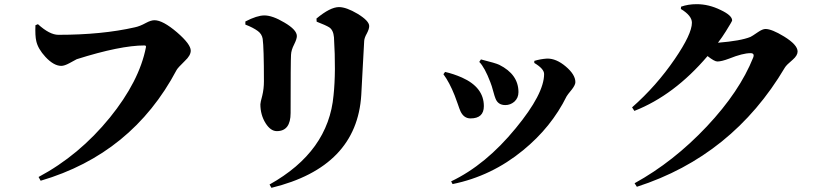

<svg xmlns="http://www.w3.org/2000/svg" viewBox="-20 -827 3960 921"><path d="M162 -711Q218 -660 260 -660Q469 -660 627 -696Q651 -701 680 -717Q704 -730 721 -730Q761 -730 829 -672Q895 -615 895 -584Q895 -561 867 -535Q832 -501 827 -491Q614 -89 175 40L165 22Q360 -82 507 -263Q648 -437 680 -600Q682 -609 673 -609Q557 -609 348 -543Q343 -541 313 -524Q289 -511 274 -511Q238 -511 198 -554Q162 -593 154 -630Q148 -655 150 -706Z M1282 74 1273 58Q1556 -100 1580 -370Q1592 -482 1582 -648Q1579 -683 1559 -696Q1543 -706 1499 -723L1498 -738Q1564 -793 1606 -793Q1641 -793 1695 -761Q1751 -727 1751 -702Q1751 -688 1740 -667Q1728 -646 1727 -631Q1725 -602 1720 -503Q1715 -401 1713 -372Q1692 -26 1282 74ZM1157 -709V-724Q1213 -753 1248 -753Q1287 -753 1344 -719Q1404 -684 1404 -654Q1404 -640 1391 -614Q1377 -587 1376 -564Q1374 -535 1374 -285Q1374 -198 1308 -198Q1278 -198 1254 -236Q1229 -276 1229 -327Q1229 -335 1238 -368Q1246 -401 1246 -437Q1246 -598 1240 -641Q1236 -664 1217 -678Q1194 -695 1157 -709Z M2279 -530 2287 -542Q2359 -524 2375 -516Q2467 -470 2467 -385Q2467 -357 2447 -339Q2428 -323 2404 -323Q2369 -323 2357 -354Q2353 -363 2346 -389Q2339 -416 2332 -433Q2305 -504 2279 -530ZM2489 -106Q2338 18 2151 56L2144 43Q2310 -36 2454 -212Q2590 -377 2590 -472Q2590 -497 2543 -525V-535Q2573 -544 2604 -546Q2648 -547 2694 -508Q2740 -469 2740 -433Q2740 -420 2724 -399Q2701 -371 2698 -365Q2625 -217 2489 -106ZM2161 -369Q2136 -432 2107 -471L2115 -482Q2155 -473 2196 -455Q2301 -408 2301 -318Q2301 -259 2237 -259Q2205 -259 2189 -293Q2184 -304 2176 -328Z M3247 -795Q3281 -807 3322 -807Q3380 -807 3437 -779Q3492 -753 3492 -729Q3492 -725 3462 -677Q3444 -648 3424 -622Q3534 -631 3580 -650Q3587 -653 3616 -673Q3638 -688 3652 -688Q3682 -688 3741 -652Q3806 -612 3806 -580Q3806 -561 3783 -541Q3752 -515 3745 -503Q3494 -79 3035 69L3024 52Q3211 -51 3371 -221Q3528 -388 3593 -551Q3601 -572 3580 -572Q3543 -572 3478 -546Q3441 -532 3421 -532Q3407 -532 3374 -558Q3214 -370 3023 -295L3012 -312Q3129 -415 3217 -544Q3299 -664 3299 -718Q3299 -752 3246 -784Z"/></svg>

Font: Source Han Serif CN Heavy
Style: Regular
Weight: 900
Designer: Ryoko NISHIZUKA  (kana & ideographs); Frank Grießhammer (Latin, Greek & Cyrillic); Wenlong ZHANG  (bopomofo); Sandoll Co
Foundry: Adobe Systems Incorporated
Version: Version 1.000;PS 1;hotconv 16.6.53;makeotf.lib2.5.65590